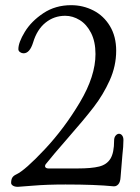

<svg xmlns="http://www.w3.org/2000/svg" viewBox="-20 -721 540 742"><path d="M23 -14Q23 -27 27.5 -34.5Q32 -42 43 -47Q77 -63 153 -144Q229 -225 289 -326Q349 -427 349 -512Q349 -560 332 -593.5Q315 -627 288 -643.5Q261 -660 232 -660Q189 -660 156 -633.5Q123 -607 108 -557Q95 -515 71 -515Q64 -515 57.5 -519.5Q51 -524 51 -531Q51 -557 76 -598Q101 -639 147.5 -670Q194 -701 255 -701Q301 -701 341 -680.5Q381 -660 405 -620Q429 -580 429 -525Q429 -466 404 -410.5Q379 -355 342 -307Q305 -259 241 -186Q185 -122 158 -88Q154 -84 154 -79Q154 -75 157.5 -72.5Q161 -70 167 -70H280Q334 -70 363.5 -77.5Q393 -85 407 -108Q421 -131 421 -178Q421 -190 427 -197Q433 -204 440 -204Q447 -204 452 -197.5Q457 -191 457 -180Q457 -155 453 -122L446 -37Q445 -17 437 -8.5Q429 0 419 -1Q348 -8 233 -8Q161 -8 108 -3.5Q55 1 49 1Q37 1 30 -3.5Q23 -8 23 -14Z"/></svg>

Font: Hina Mincho
Style: Regular
Weight: 400
Designer: satsuyako
Foundry: satsuyako
Version: Version 1.100